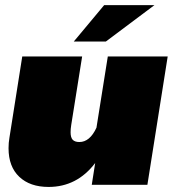

<svg xmlns="http://www.w3.org/2000/svg" viewBox="-20 -720 686 748"><path d="M267.5 -558.3 385.8 -700H581.7L392.5 -558.3ZM633.3 -500 554.2 0H337.5L350.8 -85Q280 8.3 169.2 8.3Q96.7 8.3 55 -31.3Q13.3 -70.8 13.3 -142.5Q13.3 -164.2 16.7 -183.3L66.7 -500H300L257.5 -233.3Q255 -217.5 255 -205Q255 -184.2 263.3 -175.4Q271.7 -166.7 289.2 -166.7Q330 -166.7 355.8 -222.5L400 -500Z"/></svg>

Font: BoonTook
Style: Italic
Weight: 400
Italic angle: -9°
Designer: Sungsit Sawaiwan
Foundry: FontUni
Version: Version 3.0